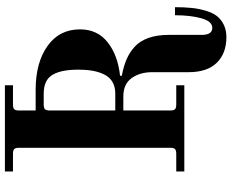

<svg xmlns="http://www.w3.org/2000/svg" viewBox="-98 -654 919 762"><g transform="rotate(-90 361.0 -272.5)"><path d="M304 -274V-534C304 -543.3 305.7 -549.7 309 -553C312.3 -556.3 318.7 -558 328 -558H371C406.3 -558 431 -546.7 445 -524C459 -501.3 466 -467.3 466 -422C466 -399.3 464.5 -379.7 461.5 -363C458.5 -346.3 453.5 -331 446.5 -317C439.5 -303 429.7 -292.3 417 -285C404.3 -277.7 389 -274 371 -274ZM62 0H404V-32H328C318.7 -32 312.3 -33.7 309 -37C305.7 -40.3 304 -46.7 304 -56V-242H360C392.7 -242 416.8 -231 432.5 -209C448.2 -187 456 -160 456 -128V17C456 66.3 468.5 103.7 493.5 129C518.5 154.3 552.3 167 595 167C613.7 167 630.2 163.5 644.5 156.5C658.8 149.5 670.3 140.3 679 129C687.7 117.7 694.7 103 700 85C705.3 67 709 48.3 711 29C713 9.7 714 -12.3 714 -37H682C682 3.7 678 38.5 670 67.5C662 96.5 649.3 111 632 111C613.3 111 604 97 604 69V-63C604 -93 600 -119.3 592 -142C584 -164.7 572.5 -182.8 557.5 -196.5C542.5 -210.2 525.8 -221 507.5 -229C489.2 -237 467.3 -243.3 442 -248V-255C496.7 -261 541 -277.5 575 -304.5C609 -331.5 626 -368 626 -414C626 -468.7 604 -511.7 560 -543C516 -574.3 458 -590 386 -590H304V-656C304 -665.3 305.7 -671.7 309 -675C312.3 -678.3 318.7 -680 328 -680H404V-712H62V-680H132C141.3 -680 147.7 -678.3 151 -675C154.3 -671.7 156 -665.3 156 -656V-56C156 -46.7 154.3 -40.3 151 -37C147.7 -33.7 141.3 -32 132 -32H62Z"/></g></svg>

Font: Km Standard TT
Style: Bold
Weight: 700
Designer: Alexey Kryukov <alexios@thessalonica.org.ru>
Version: Version 2.0.2